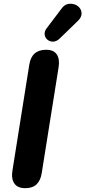

<svg xmlns="http://www.w3.org/2000/svg" viewBox="-20 -974 446 1003"><path d="M112 9Q72 9 55 -15.5Q38 -40 45 -83L133 -636Q139 -675 161 -694.5Q183 -714 221 -714Q260 -714 276.5 -690Q293 -666 286 -622L198 -70Q192 -31 171 -11Q150 9 112 9ZM291 -772Q275 -757 258 -756.5Q241 -756 228.5 -766Q216 -776 213.5 -792Q211 -808 222 -824L300 -927Q314 -948 333 -952.5Q352 -957 369.5 -951Q387 -945 397 -931.5Q407 -918 406 -900.5Q405 -883 388 -866Z"/></svg>

Font: Nunito ExtraLight ExtraBold
Style: Italic
Weight: 800
Italic angle: -9°
Version: Version 3.602